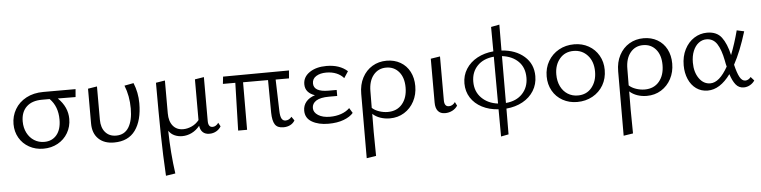

<svg xmlns="http://www.w3.org/2000/svg" viewBox="-51 -881 5679 1433"><g transform="rotate(-5 2789.0 -164.5)"><path d="M42 -194Q42 -254 71.5 -304.5Q101 -355 156 -384.5Q211 -414 285 -414H526L521 -355Q476 -356 388 -356Q460 -286 460 -197Q460 -139 432.5 -92Q405 -45 357 -18.5Q309 8 249 8Q190 8 142.5 -18.5Q95 -45 68.5 -91Q42 -137 42 -194ZM260 -42Q318 -42 352.5 -83Q387 -124 387 -198Q387 -297 327 -357H269Q194 -357 153 -317.5Q112 -278 112 -208Q112 -160 131.5 -122Q151 -84 184.5 -63Q218 -42 260 -42Z M619 -148V-409L687 -420V-171Q687 -111 717 -76.5Q747 -42 798 -42Q861 -42 892.5 -93Q924 -144 924 -234Q924 -329 892 -408L961 -421Q991 -348 991 -268Q991 -139 938 -65.5Q885 8 778 8Q704 8 661.5 -33.5Q619 -75 619 -148Z M1128 -409 1196 -420V-174Q1196 -114 1224 -80Q1252 -46 1301 -46Q1332 -46 1364.5 -60.5Q1397 -75 1420 -104V-409L1488 -420V-91Q1488 -44 1521 -44Q1533 -44 1544.5 -51Q1556 -58 1565 -71L1580 -43Q1567 -21 1544 -8Q1521 5 1493 5Q1462 5 1443.5 -12Q1425 -29 1421 -61Q1394 -28 1360 -11.5Q1326 5 1289 5Q1258 5 1231.5 -7Q1205 -19 1188 -44Q1191 123 1213 278L1142 289Q1133 134 1130.5 -21Q1128 -176 1128 -409Z M1718 -357H1625L1631 -411L2125 -414L2120 -355H2020L2027 -121Q2028 -79 2038 -61.5Q2048 -44 2067 -44Q2080 -44 2092 -50Q2104 -56 2113 -68L2133 -39Q2121 -18 2098.5 -6.5Q2076 5 2047 5Q2002 5 1984 -23Q1966 -51 1965 -111L1963 -356H1776L1775 0H1708Z M2212 -105Q2212 -143 2235 -171Q2258 -199 2302 -213Q2268 -224 2249 -246Q2230 -268 2230 -301Q2230 -356 2279.5 -389.5Q2329 -423 2406 -423Q2505 -423 2563 -370L2531 -321Q2510 -346 2476.5 -360Q2443 -374 2400 -374Q2355 -374 2325 -355.5Q2295 -337 2295 -302Q2295 -270 2323 -254Q2351 -238 2406 -238H2467V-193H2406Q2341 -193 2309.5 -173Q2278 -153 2278 -119Q2278 -86 2312 -64.5Q2346 -43 2400 -43Q2446 -43 2484.5 -56.5Q2523 -70 2548 -95L2571 -57Q2548 -29 2499.5 -10.5Q2451 8 2384 8Q2310 8 2261 -20.5Q2212 -49 2212 -105Z M2647 -193Q2647 -262 2674.5 -314Q2702 -366 2749.5 -394.5Q2797 -423 2857 -423Q2915 -423 2960 -397Q3005 -371 3029.5 -324Q3054 -277 3054 -216Q3054 -153 3027 -102Q3000 -51 2952.5 -21.5Q2905 8 2845 8Q2807 8 2773.5 -3.5Q2740 -15 2716 -37L2715 98Q2715 152 2717 278L2646 289Q2647 125 2647 -193ZM2833 -41Q2902 -41 2941.5 -88Q2981 -135 2981 -212Q2981 -286 2944.5 -329Q2908 -372 2849 -372Q2790 -372 2753.5 -327.5Q2717 -283 2717 -206L2716 -82Q2736 -63 2768.5 -52Q2801 -41 2833 -41Z M3187 -80V-409L3257 -420V-91Q3257 -44 3291 -44Q3319 -44 3338 -71L3352 -43Q3338 -21 3313 -8Q3288 5 3258 5Q3223 5 3205 -17Q3187 -39 3187 -80Z M3658 11Q3589 7 3535 -21Q3481 -49 3451 -96Q3421 -143 3421 -203Q3421 -263 3451.5 -311Q3482 -359 3535.5 -388Q3589 -417 3657 -423L3656 -606L3719 -618L3718 -424Q3823 -417 3888 -360Q3953 -303 3953 -212Q3953 -151 3923 -102.5Q3893 -54 3839.5 -24.5Q3786 5 3717 11L3716 204L3659 215ZM3658 -32 3657 -383Q3578 -376 3533 -329Q3488 -282 3488 -210Q3488 -136 3535.5 -88.5Q3583 -41 3658 -32ZM3886 -206Q3886 -282 3840 -327.5Q3794 -373 3718 -382L3717 -31Q3796 -38 3841 -86Q3886 -134 3886 -206Z M4037 -202Q4037 -265 4066.5 -315.5Q4096 -366 4147 -394.5Q4198 -423 4262 -423Q4322 -423 4370 -396Q4418 -369 4445.5 -321Q4473 -273 4473 -213Q4473 -149 4444 -99Q4415 -49 4363.5 -20.5Q4312 8 4248 8Q4188 8 4139.5 -19Q4091 -46 4064 -94Q4037 -142 4037 -202ZM4257 -40Q4323 -40 4361.5 -87.5Q4400 -135 4400 -206Q4400 -282 4358.5 -328Q4317 -374 4253 -374Q4188 -374 4149 -327.5Q4110 -281 4110 -210Q4110 -159 4129 -120.5Q4148 -82 4181.5 -61Q4215 -40 4257 -40Z M4572 -193Q4572 -262 4599.5 -314Q4627 -366 4674.5 -394.5Q4722 -423 4782 -423Q4840 -423 4885 -397Q4930 -371 4954.5 -324Q4979 -277 4979 -216Q4979 -153 4952 -102Q4925 -51 4877.5 -21.5Q4830 8 4770 8Q4732 8 4698.5 -3.5Q4665 -15 4641 -37L4640 98Q4640 152 4642 278L4571 289Q4572 125 4572 -193ZM4758 -41Q4827 -41 4866.5 -88Q4906 -135 4906 -212Q4906 -286 4869.5 -329Q4833 -372 4774 -372Q4715 -372 4678.5 -327.5Q4642 -283 4642 -206L4641 -82Q4661 -63 4693.5 -52Q4726 -41 4758 -41Z M5063 -195Q5063 -262 5089.5 -314Q5116 -366 5160.5 -394.5Q5205 -423 5258 -423Q5330 -423 5366 -375.5Q5402 -328 5422 -241Q5455 -325 5480 -421L5535 -409Q5490 -262 5438 -167Q5453 -104 5470 -73Q5487 -42 5512 -42Q5523 -42 5534 -48Q5545 -54 5553 -65L5578 -37Q5565 -17 5543 -4.5Q5521 8 5496 8Q5459 8 5436 -20.5Q5413 -49 5397 -100Q5318 8 5226 8Q5177 8 5140 -18.5Q5103 -45 5083 -91.5Q5063 -138 5063 -195ZM5250 -44Q5318 -44 5382 -158Q5377 -175 5372 -204Q5356 -287 5327.5 -330.5Q5299 -374 5248 -374Q5217 -374 5190.5 -354Q5164 -334 5148.5 -296.5Q5133 -259 5133 -209Q5133 -138 5166 -91Q5199 -44 5250 -44Z"/></g></svg>

Font: QiushuiShotai Bright
Style: Regular
Weight: 400
Designer: Christian Thalmann (Catharsis Fonts)
Version: Version 1.250;